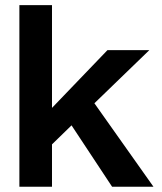

<svg xmlns="http://www.w3.org/2000/svg" viewBox="-20 -710 616 730"><path d="M252 -233.4 177.7 -161.1V0H53.7V-690.4H177.7V-299.8L388.7 -519.5H547.9L338.9 -317.4L563.5 0H406.2Z"/></svg>

Font: Altinn-DIN Exp
Style: DINExp-Bold
Weight: 700
Width: 7
Designer: Charles Nix
Foundry: Altinn
Version: Version 2.00